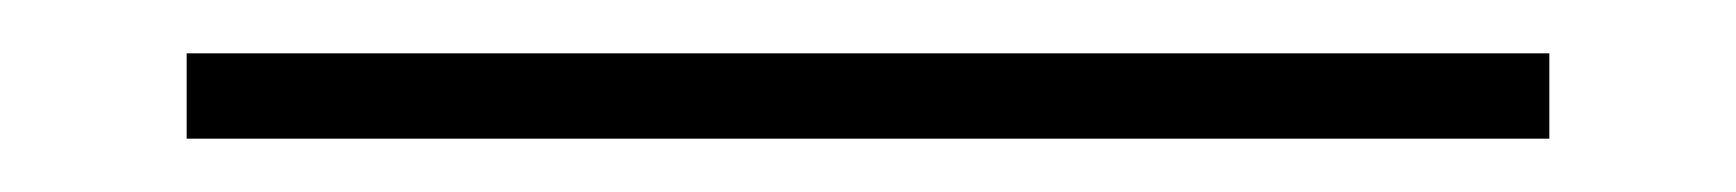

<svg xmlns="http://www.w3.org/2000/svg" viewBox="-20 -20 651 72"><path d="M50 32V0H561V32Z"/></svg>

Font: Encode Sans Expanded Expanded Thin
Style: Regular
Weight: 100
Width: 7
Designer: Multiple Designers
Foundry: Impallari Type
Version: Version 3.000; ttfautohint (v1.8.3) -l 8 -r 50 -G 200 -x 14 